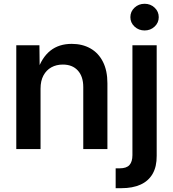

<svg xmlns="http://www.w3.org/2000/svg" viewBox="-20 -777 902 1001"><path d="M191.4 -314.9V0H64.9V-541H185.5L187 -406.7H174.8Q197.8 -477.1 242.4 -512.7Q287.1 -548.3 354 -548.3Q409.7 -548.3 451.7 -524.4Q493.7 -500.5 516.8 -454.6Q540 -408.7 540 -342.8V0H414.1V-323.2Q414.1 -378.4 385.7 -409.4Q357.4 -440.4 307.6 -440.4Q273.9 -440.4 247.8 -426Q221.7 -411.6 206.5 -383.5Q191.4 -355.5 191.4 -314.9ZM670.4 -541H796.9V35.2Q797.4 91.8 775.6 129.4Q753.9 167 712.6 185.5Q671.4 204.1 612.8 204.1H583V100.6H603.5Q639.6 100.6 655 83.3Q670.4 65.9 670.4 31.7ZM733.9 -618.2Q703.1 -618.2 681.4 -638.4Q659.7 -658.7 659.7 -687.5Q659.7 -716.8 681.4 -737.1Q703.1 -757.3 733.9 -757.3Q764.6 -757.3 786.1 -737.1Q807.6 -716.8 807.6 -687.5Q807.6 -658.7 786.1 -638.4Q764.6 -618.2 733.9 -618.2Z"/></svg>

Font: Inter 17pt SemiBold
Style: Regular
Weight: 600
Version: Version 4.001;git-66647c0bb